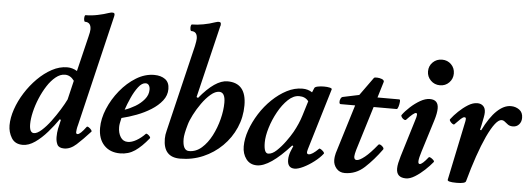

<svg xmlns="http://www.w3.org/2000/svg" viewBox="-49 -864 2813 1015"><g transform="rotate(5 1358.0 -356.0)"><path d="M98 13Q57 13 38.5 -17.5Q20 -48 20 -84Q20 -124 35.5 -169.5Q51 -215 78.5 -258.5Q106 -302 141.5 -337.5Q177 -373 217 -394.5Q257 -416 298 -416Q325 -416 350 -401L395 -587Q402 -614 402 -626Q402 -664 370 -664Q366 -664 364.5 -673Q363 -682 364.5 -690.5Q366 -699 370 -699Q401 -699 434.5 -706Q468 -713 490 -721Q499 -724 503 -724.5Q507 -725 510 -725Q522 -725 522 -716Q522 -712 521.5 -709Q521 -706 520 -702L381 -119Q377 -105 375.5 -94.5Q374 -84 374 -79Q374 -69 382 -69Q396 -69 427 -111Q430 -115 438 -110Q446 -105 451.5 -98Q457 -91 454 -88Q414 -44 382.5 -15.5Q351 13 318 13Q290 13 281.5 -4Q273 -21 273 -44Q273 -68 277 -88Q281 -108 288 -136L282 -139Q258 -104 227 -68.5Q196 -33 163 -10Q130 13 98 13ZM152 -54Q169 -54 192.5 -75Q216 -96 239.5 -127.5Q263 -159 283 -191.5Q303 -224 314 -247L338 -348Q318 -376 289 -376Q264 -376 240 -356.5Q216 -337 196 -306Q176 -275 160.5 -238Q145 -201 136.5 -164.5Q128 -128 128 -100Q128 -54 152 -54Z M615 13Q561 13 529.5 -20.5Q498 -54 498 -112Q498 -161 520 -214Q542 -267 579.5 -313Q617 -359 663.5 -387.5Q710 -416 759 -416Q795 -416 817.5 -399.5Q840 -383 840 -348Q840 -314 818 -286Q796 -258 761 -236Q726 -214 685 -198.5Q644 -183 606 -174Q602 -156 600 -146Q598 -136 598 -125Q598 -94 611.5 -72.5Q625 -51 650 -51Q671 -51 695.5 -65Q720 -79 741 -101Q744 -105 751 -100.5Q758 -96 763 -90Q768 -84 765 -80Q728 -34 693.5 -10.5Q659 13 615 13ZM619 -219Q646 -228 674 -244.5Q702 -261 721.5 -284.5Q741 -308 741 -336Q741 -350 735 -359Q729 -368 718 -368Q698 -368 679 -343Q660 -318 644.5 -283.5Q629 -249 619 -219Z M933 13Q844 13 844 -85Q844 -106 850 -128L960 -587Q966 -616 966 -626Q966 -664 935 -664Q930 -664 928.5 -673Q927 -682 928.5 -690.5Q930 -699 935 -699Q961 -699 994 -705Q1027 -711 1055 -721Q1064 -724 1067.5 -724.5Q1071 -725 1075 -725Q1086 -725 1086 -716Q1086 -712 1086 -709Q1086 -706 1084 -702L992 -319L1000 -315Q1083 -416 1148 -416Q1248 -416 1248 -297Q1248 -234 1223.5 -178Q1199 -122 1155.5 -79Q1112 -36 1055 -11.5Q998 13 933 13ZM977 -31Q1014 -31 1044 -57.5Q1074 -84 1095.5 -125.5Q1117 -167 1129 -214Q1141 -261 1141 -302Q1141 -357 1109 -357Q1088 -357 1064 -336.5Q1040 -316 1018 -285Q996 -254 980 -222.5Q964 -191 958 -169Q943 -117 943 -93Q943 -31 977 -31Z M1341 13Q1304 13 1283.5 -14.5Q1263 -42 1263 -81Q1263 -122 1279 -167.5Q1295 -213 1322.5 -256.5Q1350 -300 1386.5 -335Q1423 -370 1463.5 -391Q1504 -412 1546 -412Q1576 -412 1598 -397L1608 -421Q1611 -427 1626 -430Q1641 -433 1658.5 -433Q1676 -433 1689 -430Q1702 -427 1700 -421L1602 -95Q1600 -87 1599.5 -84Q1599 -81 1599 -79Q1599 -69 1609 -69Q1627 -69 1661 -103Q1664 -106 1671.5 -101Q1679 -96 1685 -89.5Q1691 -83 1688 -79Q1671 -57 1643 -35.5Q1615 -14 1587 -0.5Q1559 13 1541 13Q1503 13 1503 -31Q1503 -43 1505.5 -54.5Q1508 -66 1512 -76L1524 -105L1518 -108Q1409 13 1341 13ZM1395 -54Q1416 -54 1439.5 -76Q1463 -98 1484.5 -127.5Q1506 -157 1519 -180Q1545 -227 1558 -270L1582 -348Q1565 -371 1532 -371Q1502 -371 1473.5 -344Q1445 -317 1422 -275.5Q1399 -234 1385.5 -189.5Q1372 -145 1372 -111Q1372 -54 1395 -54Z M1807 13Q1779 13 1762.5 -6.5Q1746 -26 1746 -51Q1746 -62 1747.5 -71Q1749 -80 1751 -88L1831 -348H1754Q1748 -348 1747 -357Q1746 -366 1750.5 -376Q1755 -386 1763 -387L1848 -405L1917 -501Q1920 -505 1933.5 -504.5Q1947 -504 1959 -499.5Q1971 -495 1971 -486L1945 -400H2061Q2066 -400 2065 -387Q2064 -374 2060 -361Q2056 -348 2051 -348H1929L1857 -114Q1854 -103 1852 -94Q1850 -85 1850 -79Q1850 -61 1864 -61Q1879 -61 1906.5 -83Q1934 -105 1971 -151Q1975 -156 1983 -152Q1991 -148 1996.5 -141Q2002 -134 1999 -129Q1957 -71 1911.5 -29Q1866 13 1807 13Z M2268 -493Q2239 -493 2219 -513Q2199 -533 2199 -561Q2199 -590 2219 -609.5Q2239 -629 2268 -629Q2297 -629 2316.5 -609.5Q2336 -590 2336 -561Q2336 -533 2316.5 -513Q2297 -493 2268 -493ZM2132 13Q2081 13 2081 -35Q2081 -48 2084.5 -64.5Q2088 -81 2094 -101L2153 -294Q2161 -318 2161 -327Q2161 -336 2155 -336Q2143 -336 2106 -296Q2102 -292 2094.5 -296Q2087 -300 2082 -307.5Q2077 -315 2080 -319Q2095 -340 2119.5 -362.5Q2144 -385 2171 -400.5Q2198 -416 2222 -416Q2267 -416 2267 -370Q2267 -345 2255 -306L2202 -136Q2191 -101 2190 -85Q2189 -69 2198 -69Q2211 -69 2242 -108Q2245 -112 2253 -107.5Q2261 -103 2267.5 -96.5Q2274 -90 2271 -86Q2254 -65 2229.5 -42Q2205 -19 2179 -3Q2153 13 2132 13Z M2401 13Q2349 13 2353 0L2419 -316Q2420 -322 2420 -324.5Q2420 -327 2420 -329Q2420 -336 2412 -336Q2405 -336 2393.5 -325.5Q2382 -315 2362 -294Q2359 -291 2351.5 -296Q2344 -301 2339 -308.5Q2334 -316 2338 -320Q2353 -340 2376 -362Q2399 -384 2424.5 -400Q2450 -416 2474 -416Q2493 -416 2505 -404.5Q2517 -393 2517 -371Q2517 -360 2514 -344.5Q2511 -329 2506 -304L2500 -277L2506 -275Q2541 -346 2578 -381Q2615 -416 2652 -416Q2677 -416 2696.5 -402Q2716 -388 2716 -359Q2716 -338 2703.5 -324Q2691 -310 2671 -310Q2655 -310 2645 -317Q2635 -324 2627 -331Q2619 -338 2609 -338Q2579 -338 2534 -243Q2512 -195 2491 -134Q2470 -73 2450 0Q2447 13 2401 13Z"/></g></svg>

Font: Junicode
Style: Bold Italic
Weight: 700
Italic angle: -11°
Designer: Peter S. Baker
Version: Version 2.100; ttfautohint (v1.8.4)